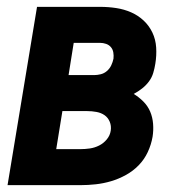

<svg xmlns="http://www.w3.org/2000/svg" viewBox="-20 -540 540 560"><path d="M2 0 88 -520H272Q296 -520 319 -516.5Q342 -513 362.5 -504Q383 -495 399 -480Q415 -465 424.5 -445Q434 -425 435.5 -401.5Q437 -378 433 -354Q431 -341 427 -327.5Q423 -314 414.5 -302.5Q406 -291 394.5 -282Q383 -273 370 -266Q385 -257 398 -244Q411 -231 418 -214.5Q425 -198 426.5 -179Q428 -160 425 -141Q421 -118 411 -96.5Q401 -75 384.5 -58Q368 -41 347 -29.5Q326 -18 304 -11.5Q282 -5 259.5 -2.5Q237 0 215 0ZM180 -321H255Q264 -321 274 -323.5Q284 -326 292 -333Q300 -340 304.5 -349.5Q309 -359 311 -369Q312 -378 310.5 -387Q309 -396 303.5 -402.5Q298 -409 289.5 -412Q281 -415 272 -415H195ZM144 -105H214Q228 -105 242 -107Q256 -109 269 -115.5Q282 -122 291.5 -133.5Q301 -145 303 -159Q305 -173 300 -185Q295 -197 285 -204Q275 -211 261.5 -213.5Q248 -216 234 -216H162Z"/></svg>

Font: Iosevka Term Curly XBd Obl
Style: Regular
Weight: 800
Italic angle: -9°
Designer: Belleve Invis
Foundry: Belleve Invis
Version: Version 32.3.0